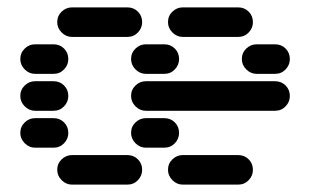

<svg xmlns="http://www.w3.org/2000/svg" viewBox="-20 -510 840 520"><path d="M135 -450Q135 -434 147 -422Q159 -410 175 -410H325Q342 -410 353.5 -422Q365 -434 365 -450Q365 -467 353.5 -478.5Q342 -490 325 -490H175Q159 -490 147 -478.5Q135 -467 135 -450ZM435 -450Q435 -434 447 -422Q459 -410 475 -410H625Q642 -410 653.5 -422Q665 -434 665 -450Q665 -467 653.5 -478.5Q642 -490 625 -490H475Q459 -490 447 -478.5Q435 -467 435 -450ZM35 -350Q35 -334 47 -322Q59 -310 75 -310H125Q142 -310 153.5 -322Q165 -334 165 -350Q165 -367 153.5 -378.5Q142 -390 125 -390H75Q59 -390 47 -378.5Q35 -367 35 -350ZM335 -350Q335 -334 347 -322Q359 -310 375 -310H425Q442 -310 453.5 -322Q465 -334 465 -350Q465 -367 453.5 -378.5Q442 -390 425 -390H375Q359 -390 347 -378.5Q335 -367 335 -350ZM635 -350Q635 -334 647 -322Q659 -310 675 -310H725Q742 -310 753.5 -322Q765 -334 765 -350Q765 -367 753.5 -378.5Q742 -390 725 -390H675Q659 -390 647 -378.5Q635 -367 635 -350ZM35 -250Q35 -234 47 -222Q59 -210 75 -210H125Q142 -210 153.5 -222Q165 -234 165 -250Q165 -267 153.5 -278.5Q142 -290 125 -290H75Q59 -290 47 -278.5Q35 -267 35 -250ZM335 -250Q335 -234 347 -222Q359 -210 375 -210H725Q742 -210 753.5 -222Q765 -234 765 -250Q765 -267 753.5 -278.5Q742 -290 725 -290H375Q359 -290 347 -278.5Q335 -267 335 -250ZM35 -150Q35 -134 47 -122Q59 -110 75 -110H125Q142 -110 153.5 -122Q165 -134 165 -150Q165 -167 153.5 -178.5Q142 -190 125 -190H75Q59 -190 47 -178.5Q35 -167 35 -150ZM335 -150Q335 -134 347 -122Q359 -110 375 -110H425Q442 -110 453.5 -122Q465 -134 465 -150Q465 -167 453.5 -178.5Q442 -190 425 -190H375Q359 -190 347 -178.5Q335 -167 335 -150ZM135 -50Q135 -34 147 -22Q159 -10 175 -10H325Q342 -10 353.5 -22Q365 -34 365 -50Q365 -67 353.5 -78.5Q342 -90 325 -90H175Q159 -90 147 -78.5Q135 -67 135 -50ZM435 -50Q435 -34 447 -22Q459 -10 475 -10H625Q642 -10 653.5 -22Q665 -34 665 -50Q665 -67 653.5 -78.5Q642 -90 625 -90H475Q459 -90 447 -78.5Q435 -67 435 -50Z"/></svg>

Font: Matrix Sans Raster
Style: Regular
Weight: 400
Designer: Brad Neil
Version: Version 1.100